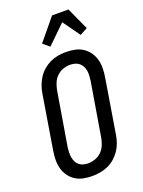

<svg xmlns="http://www.w3.org/2000/svg" viewBox="-179 -1058 858 1148"><g transform="rotate(-20 250.0 -484.5)"><path d="M204 8Q175 8 147 2.5Q119 -3 96.5 -17.5Q74 -32 58 -54.5Q42 -77 35 -103.5Q28 -130 28.5 -159Q29 -188 34 -217L90 -559Q94 -584 103 -608.5Q112 -633 126.5 -655Q141 -677 161.5 -694.5Q182 -712 205.5 -723Q229 -734 254.5 -738.5Q280 -743 305 -743Q334 -743 362 -737.5Q390 -732 412.5 -717.5Q435 -703 451 -680.5Q467 -658 474 -631.5Q481 -605 480.5 -576Q480 -547 475 -518L419 -176Q415 -151 406.5 -126.5Q398 -102 383 -80Q368 -58 348 -40.5Q328 -23 304 -12Q280 -1 254.5 3.5Q229 8 204 8ZM206 -72Q228 -72 250.5 -80Q273 -88 290.5 -105Q308 -122 317 -144.5Q326 -167 330 -189L387 -531Q389 -547 390 -563Q391 -579 388.5 -594Q386 -609 379 -622.5Q372 -636 360.5 -645.5Q349 -655 334 -659Q319 -663 303 -663Q281 -663 258.5 -655Q236 -647 218.5 -630Q201 -613 192 -590.5Q183 -568 179 -546L122 -204Q120 -188 119.5 -172Q119 -156 121.5 -141Q124 -126 130.5 -112.5Q137 -99 148.5 -89.5Q160 -80 175 -76Q190 -72 206 -72ZM231 -805 190 -839 304 -977H408L473 -835L425 -809L347 -918Z"/></g></svg>

Font: Iosevka Curly Medium
Style: Italic
Weight: 500
Italic angle: -9°
Monospace: yes
Designer: Belleve Invis
Foundry: Belleve Invis
Version: Version 22.1.2; ttfautohint (v1.8.4)